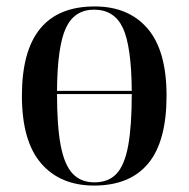

<svg xmlns="http://www.w3.org/2000/svg" viewBox="-20 -566 586 596"><path d="M272 10Q167 10 107.5 -59Q48 -128 48 -269Q48 -546 274 -546Q379 -546 438 -477.5Q497 -409 497 -269Q497 -127 440 -58.5Q383 10 272 10ZM389 -284Q388 -422 361.5 -479Q335 -536 272 -536Q211 -536 184.5 -479Q158 -422 157 -284ZM273 0Q317 0 342 -27Q367 -54 378 -114.5Q389 -175 389 -274H157Q157 -174 168.5 -114Q180 -54 205.5 -27Q231 0 273 0Z"/></svg>

Font: Noto Serif Display SemiCondensed Medium
Style: Regular
Weight: 500
Width: 4
Designer: Monotype Design Team
Foundry: Monotype Imaging Inc.
Version: Version 2.009